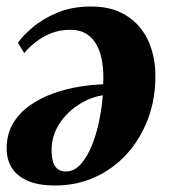

<svg xmlns="http://www.w3.org/2000/svg" viewBox="-20 -554 518 590"><path d="M35 -422.5Q49.5 -443.5 79.8 -469.5Q110 -495.5 155.5 -514.8Q201 -534 259.5 -534Q312 -534 349.5 -516.2Q387 -498.5 411 -468.5Q435 -438.5 446.2 -400.8Q457.5 -363 457.5 -323Q458 -250.5 434.8 -188.8Q411.5 -127 369.8 -81Q328 -35 271.8 -9.5Q215.5 16 149.5 16Q97 16 64.2 1.2Q31.5 -13.5 16.2 -38.2Q1 -63 0.5 -95Q0 -140.5 19.5 -173.8Q39 -207 71.8 -230Q104.5 -253 143.8 -267Q183 -281 223.2 -287.5Q263.5 -294 297 -295Q299 -330.5 294.5 -361Q290 -391.5 278 -414.2Q266 -437 245.8 -449.8Q225.5 -462.5 196.5 -462.5Q164 -462.5 137.5 -452Q111 -441.5 90.2 -425.2Q69.5 -409 54.5 -391ZM181.5 -27Q208 -27 228 -49.2Q248 -71.5 262.2 -106.8Q276.5 -142 284.8 -182.8Q293 -223.5 296 -261Q276 -258.5 254.2 -249.5Q232.5 -240.5 211.8 -225.5Q191 -210.5 174.2 -190.2Q157.5 -170 147.8 -144.8Q138 -119.5 138.5 -90Q139 -56 150.5 -41.5Q162 -27 181.5 -27Z"/></svg>

Font: Merriweather 96pt ExtraBold
Style: Italic
Weight: 800
Italic angle: -7.8°
Version: Version 2.101